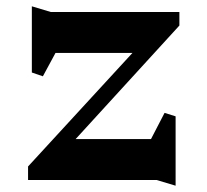

<svg xmlns="http://www.w3.org/2000/svg" viewBox="-20 -571 658 609"><path d="M459 -130 502 -213 537 -202V18L477 0H69V-43L400 -403H156L116 -329L81 -341V-551L141 -533H549V-490L220 -130Z"/></svg>

Font: Inknut Antiqua Medium
Style: Regular
Weight: 500
Designer: Claus Eggers Sørensen
Foundry: Claus Eggers Sørensen
Version: Version 1.003; ttfautohint (v1.8.2) -l 8 -r 50 -G 200 -x 14 